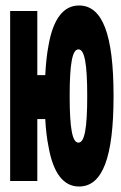

<svg xmlns="http://www.w3.org/2000/svg" viewBox="-20 -660 440 700"><path d="M268 20C354 20 394 -86 394 -310C394 -534 354 -640 268 -640C212 -640 174 -592 157 -495C151 -464 147 -427 145 -386H116V-620H17V0H116V-226H145C147 -188 151 -154 157 -125C174 -28 212 20 268 20ZM266 -140C244 -140 234 -190 234 -310C234 -430 244 -480 266 -480C288 -480 298 -430 298 -310C298 -190 288 -140 266 -140Z"/></svg>

Font: Yard Headline
Style: Regular
Weight: 400
Monospace: yes
Designer: Roman Shamin
Foundry: Evil Martians
Version: Version 1.000